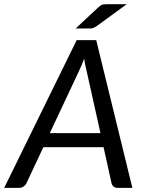

<svg xmlns="http://www.w3.org/2000/svg" viewBox="-52 -911 690 931"><path d="M189.5 -265.6H435.1L369.1 -562Q366.2 -575.2 362.3 -591.8Q358.4 -608.4 356.4 -627Q345.7 -597.2 328.6 -561.5ZM518.1 0Q495.6 0 488.8 -22.5L450.2 -197.3H158.2L76.2 -22.5Q72.3 -13.7 62.5 -6.8Q52.7 0 41.5 0H-31.7L319.8 -716.3H414.6L589.8 0ZM387.7 -772.9H314.9L423.8 -874.5Q439.5 -888.7 448.7 -889.6Q457.5 -890.6 465.3 -890.6H562.5L418.5 -785.6Q400.4 -772.9 387.7 -772.9Z"/></svg>

Font: Lato-Italic
Style: Italic
Weight: 400
Italic angle: -7°
Designer: Lukasz Dziedzic
Foundry: tyPoland Lukasz Dziedzic
Version: Version 1.104; Western+Polish opensource